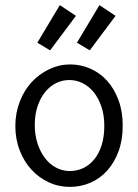

<svg xmlns="http://www.w3.org/2000/svg" viewBox="-20 -719 540 751"><path d="M254 -467Q296 -467 333.5 -450.5Q371 -434 399 -403Q427 -372 443.5 -327.5Q460 -283 460 -228Q460 -172 444 -128Q428 -84 400 -52.5Q372 -21 334 -4.5Q296 12 253 12Q209 12 170.5 -6Q132 -24 103 -55.5Q74 -87 57 -131Q40 -175 40 -226Q40 -277 57.5 -322Q75 -367 104.5 -398.5Q134 -430 173 -448.5Q212 -467 254 -467ZM388 -226Q388 -269 376.5 -302.5Q365 -336 346 -359Q327 -382 302.5 -394Q278 -406 251 -406Q224 -406 199.5 -394Q175 -382 156.5 -359Q138 -336 127 -303.5Q116 -271 116 -230Q116 -190 127 -157Q138 -124 156.5 -100Q175 -76 200 -63Q225 -50 253 -50Q281 -50 305.5 -61.5Q330 -73 348.5 -95.5Q367 -118 377.5 -151Q388 -184 388 -226ZM214 -699 277 -657 176 -522 126 -552ZM369 -699 432 -657 331 -522 281 -552Z"/></svg>

Font: Inconsolata
Style: Regular
Weight: 400
Designer: Raph Levien, Kirill Tkachev
Foundry: Cyreal
Version: Version 1.013